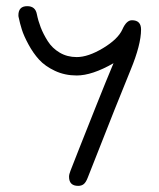

<svg xmlns="http://www.w3.org/2000/svg" viewBox="-20 -606 520 626"><path d="M40 -556.2Q40 -585.9 68.8 -585.9Q95.2 -585.9 100.1 -560.1Q104.5 -538.1 112.8 -516.6Q121.1 -495.1 135.7 -471.9Q150.4 -448.7 174.8 -434.3Q199.2 -419.9 230 -419.9Q267.6 -419.9 316.2 -449.2Q364.7 -478.5 378.9 -509.8Q392.1 -540 410.2 -540Q439.9 -540 439.9 -509.8Q439.9 -460.4 405.8 -377.9Q384.8 -327.1 352.8 -246.6Q320.8 -166 295.4 -101.1Q270 -36.1 266.1 -26.9Q260.3 -11.7 253.2 -5.9Q246.1 0 234.9 0Q205.1 0 205.1 -29.8Q205.1 -37.6 210 -49.8Q212.9 -57.6 237.5 -119.9Q262.2 -182.1 293.9 -262Q325.7 -341.8 350.1 -399.9Q280.3 -359.9 230 -359.9Q191.4 -359.9 159.2 -375Q127 -390.1 107.4 -411.6Q87.9 -433.1 72.8 -461.2Q57.6 -489.3 51.3 -509.5Q44.9 -529.8 41 -548.8Q40 -552.2 40 -556.2Z"/></svg>

Font: Pecita
Style: Book
Weight: 400
Width: 6
Version: Version 3.4.1